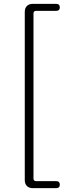

<svg xmlns="http://www.w3.org/2000/svg" viewBox="-20 -804 355 992"><path d="M149 168Q130 168 119 157Q108 146 108 127V-743Q108 -762 119 -773Q130 -784 149 -784H271Q289 -784 289 -766Q289 -748 271 -748H167Q153 -748 153 -734V118Q153 132 167 132H271Q289 132 289 150Q289 168 271 168H198Z"/></svg>

Font: GenSenRounded TW L
Style: Regular
Weight: 300
Version: Version 1.501;PS 1;hotconv 16.6.51;makeotf.lib2.5.65220